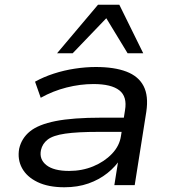

<svg xmlns="http://www.w3.org/2000/svg" viewBox="-20 -782 728 811"><path d="M252 9Q184 9 138.5 -13Q93 -35 73 -72Q53 -109 61 -154Q71 -198 106.5 -227Q142 -256 214.5 -270.5Q287 -285 409 -285H521L512 -225H397Q307 -225 255.5 -217.5Q204 -210 181.5 -192.5Q159 -175 153 -148Q145 -109 176 -84.5Q207 -60 272 -60Q327 -60 374 -79.5Q421 -99 453 -132.5Q485 -166 491 -208L508 -316Q518 -374 484 -400.5Q450 -427 375 -427Q319 -427 261.5 -412.5Q204 -398 152 -369L128 -437Q164 -457 207 -471Q250 -485 296 -492Q342 -499 385 -499Q463 -499 514 -479.5Q565 -460 586.5 -418.5Q608 -377 598 -310L549 0H463L481 -113L491 -114Q469 -79 434 -51Q399 -23 353.5 -7Q308 9 252 9ZM221 -557 394 -762H484L585 -557H519L429 -705L287 -557Z"/></svg>

Font: Nunito Sans 10pt Expanded
Style: Italic
Weight: 400
Width: 7
Italic angle: -9°
Designer: Vernon Adams
Foundry: Vernon Adams
Version: Version 3.101;gftools[0.9.27]